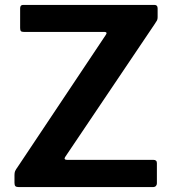

<svg xmlns="http://www.w3.org/2000/svg" viewBox="-20 -762 704 782"><path d="M39 -17V-49Q39 -59 41.5 -65Q44 -71 54 -85L411 -620Q414 -625 414 -627Q414 -632 404 -632H77Q68 -632 65 -635.5Q62 -639 62 -648V-728Q62 -742 74 -742H609Q622 -742 622 -728V-692Q622 -684 619.5 -679Q617 -674 610 -664L245 -122L243 -117Q243 -111 253 -111H604Q619 -111 619 -98V-15Q619 -9 615 -4.5Q611 0 602 0H57Q47 0 43 -3.5Q39 -7 39 -17Z"/></svg>

Font: n
Style: Regular
Weight: 600
Designer: Pablo Impallari, Rodrigo Fuenzalida
Foundry: Impallari Type
Version: Version 1.002; ttfautohint (v1.5)